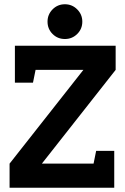

<svg xmlns="http://www.w3.org/2000/svg" viewBox="-20 -882 588 902"><path d="M371.7 -553.7H60L50 -667H523.3V-553.7L176.7 -113.3H506.7L516.7 0H25V-113.3ZM516.7 -173.3V0H396.7L431.7 -173.3ZM50 -493.7V-667H170L135 -493.7ZM285 -698.7Q250.7 -698.7 227 -722.3Q203.3 -746 203.3 -780.3Q203.3 -814 227 -838Q250.7 -862 285 -862Q318.7 -862 342.7 -838Q366.7 -814 366.7 -780.3Q366.7 -746 342.7 -722.3Q318.7 -698.7 285 -698.7Z"/></svg>

Font: Epunda Slab Light
Style: Regular
Weight: 300
Designer: Simon Atzbach
Foundry: typofactur
Version: Version 1.102